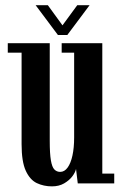

<svg xmlns="http://www.w3.org/2000/svg" viewBox="-20 -684 456 716"><path d="M173.5 11Q143 11 117.2 -1.2Q91.5 -13.5 76 -47.5Q60.5 -81.5 60.5 -146.5V-487.5H9V-523H165.5V-158Q165.5 -111 169.8 -86Q174 -61 182.8 -52Q191.5 -43 204.5 -43Q220.5 -43 232.2 -59.2Q244 -75.5 250.2 -104.2Q256.5 -133 256.5 -172V-487.5H210V-523H361.5V-36.5H406V0H270L263.5 -54Q261 -41.5 249.8 -26.5Q238.5 -11.5 219.2 -0.2Q200 11 173.5 11ZM196 -553.5 113 -664.5H158.5L213 -589.5L268 -664.5H314L231 -553.5Z"/></svg>

Font: Imbue Thin 10pt SemiBold
Style: Regular
Weight: 600
Version: Version 1.102